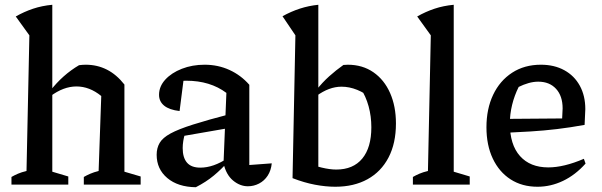

<svg xmlns="http://www.w3.org/2000/svg" viewBox="-20 -773 2521 804"><path d="M28 0V-32Q40 -39 55 -45.5Q70 -52 91 -57L103 -625L46 -704Q81 -724 118.5 -736.5Q156 -749 199 -753V-54L266 -34V0ZM331 0V-32Q343 -39 358 -45.5Q373 -52 393 -57L404 -371L501 -419V-54L569 -34V0ZM191 -370 189 -391Q216 -426 246.5 -453Q277 -480 311 -500Q318 -501 325.5 -501.5Q333 -502 339 -502Q387 -502 427.5 -481.5Q468 -461 501 -419L404 -371Q355 -411 300 -411Q246 -411 191 -370Z M1018 7Q985 7 956 -17Q927 -41 916 -89L928 -384Q860 -435 760 -435Q743 -435 725 -433Q707 -431 691 -427L751 -457L732 -308Q689 -313 667.5 -330.5Q646 -348 646 -376Q646 -411 672 -439.5Q698 -468 741.5 -485Q785 -502 837 -502Q893 -502 941 -480Q989 -458 1024 -418V-82L1118 -89Q1115 -59 1101 -37.5Q1087 -16 1065 -4.5Q1043 7 1018 7ZM800 11Q725 10 680.5 -27.5Q636 -65 636 -125Q636 -153 648.5 -174.5Q661 -196 694 -214Q727 -232 788.5 -251.5Q850 -271 946 -296V-238L721 -199L755 -214Q750 -199 747.5 -183Q745 -167 745 -153Q745 -113 763 -92Q781 -71 819 -71Q846 -71 875 -81Q904 -91 937 -113V-98Q908 -65 875.5 -38Q843 -11 800 11Z M1205 -27 1246 -97Q1291 -80 1326 -71.5Q1361 -63 1388 -63Q1459 -63 1497 -109Q1535 -155 1535 -240Q1535 -286 1523.5 -328Q1512 -370 1489 -405L1541 -357Q1476 -410 1410 -410Q1358 -410 1305 -371L1304 -395Q1330 -428 1358.5 -453.5Q1387 -479 1418 -501Q1423 -501 1427.5 -501.5Q1432 -502 1436 -502Q1498 -502 1543.5 -470.5Q1589 -439 1613.5 -383.5Q1638 -328 1638 -256Q1638 -173 1607 -113.5Q1576 -54 1519 -22.5Q1462 9 1384 9Q1344 9 1299 0.5Q1254 -8 1205 -27ZM1205 -27 1217 -625 1163 -705Q1199 -725 1236 -737Q1273 -749 1313 -753V-50Z M1709 0V-32Q1721 -39 1736 -45.5Q1751 -52 1772 -57L1784 -625L1727 -704Q1762 -724 1799.5 -736.5Q1837 -749 1880 -753V-54L1947 -34V0Z M2231 9Q2166 9 2118 -22Q2070 -53 2043.5 -109Q2017 -165 2017 -240Q2017 -317 2045 -376Q2073 -435 2124.5 -468.5Q2176 -502 2245 -502Q2301 -502 2343 -479Q2385 -456 2408 -414Q2431 -372 2431 -316L2428 -250Q2367 -239 2312.5 -232.5Q2258 -226 2201.5 -222.5Q2145 -219 2079 -216L2080 -275L2334 -277L2336 -319Q2336 -371 2308.5 -401Q2281 -431 2234 -431Q2214 -431 2193 -425Q2172 -419 2152 -409Q2134 -373 2124.5 -334Q2115 -295 2115 -256Q2115 -167 2157.5 -119.5Q2200 -72 2276 -72Q2341 -72 2425 -108L2432 -88Q2389 -40 2337.5 -15.5Q2286 9 2231 9Z"/></svg>

Font: Piazzolla Thin SemiBold
Style: Regular
Weight: 600
Version: Version 2.005